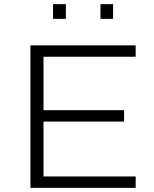

<svg xmlns="http://www.w3.org/2000/svg" viewBox="-20 -907 743 927"><path d="M127 0V-688H635V-633H190V-375H579V-320H190V-55H635V0ZM236 -816V-887H298V-816ZM465 -816V-887H526V-816Z"/></svg>

Font: Saira Expanded Light
Style: Regular
Weight: 300
Width: 7
Designer: Hector Gatti with collaboration of the Omnibus-Type team
Foundry: Omnibus-Type
Version: Version 1.101